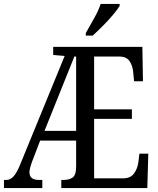

<svg xmlns="http://www.w3.org/2000/svg" viewBox="-21 -951 801 971"><path d="M-1 0V-41H11Q32 -41 48.5 -60Q65 -79 81 -119L306 -668L248 -673V-714H699L702 -540H657L653 -582Q651 -615 635.5 -640Q620 -665 582 -665H455V-398H646V-350H455V-49H601Q639 -49 657 -74Q675 -99 679 -132L684 -174H729L724 0H289V-41H302Q328 -41 346 -53Q364 -65 364 -110V-240H182L141 -133Q128 -97 128 -80Q128 -41 175 -41H193V0ZM204 -289H364V-665H355ZM413 -784Q434 -822 455.5 -859.5Q477 -897 488 -931H584V-921Q574 -904 551 -876.5Q528 -849 500 -821Q472 -793 448 -771H413Z"/></svg>

Font: Noto Serif ExtraCondensed
Style: Regular
Weight: 400
Width: 2
Designer: Monotype Design Team
Foundry: Monotype Imaging Inc.
Version: Version 2.015